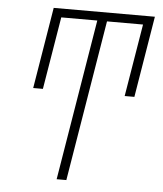

<svg xmlns="http://www.w3.org/2000/svg" viewBox="-53 -781 705 828"><g transform="rotate(5 300.0 -367.5)"><path d="M223 0 338 -697H182L130 -383H88L146 -735H584L526 -383H484L536 -697H380L265 0Z"/></g></svg>

Font: Iosevka XLt Ex Obl
Style: Regular
Weight: 200
Width: 7
Italic angle: -9°
Monospace: yes
Designer: Belleve Invis
Foundry: Belleve Invis
Version: Version 32.5.0; ttfautohint (v1.8.4)